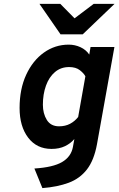

<svg xmlns="http://www.w3.org/2000/svg" viewBox="-20 -752 608 985"><path d="M197.5 213 156.5 112.5Q252 106.5 298.2 79.5Q344.5 52.5 354 2.5L361.5 -39Q343 -16.5 313.5 -2.2Q284 12 244.5 12Q168.5 12 124.5 -45.8Q80.5 -103.5 80.5 -198Q80.5 -295 114.2 -368.2Q148 -441.5 205.2 -482.2Q262.5 -523 332.5 -523Q364.5 -523 393 -509.8Q421.5 -496.5 438 -472L444.5 -511H567L477.5 -12Q462.5 70 426.2 117Q390 164 332.5 185.5Q275 207 197.5 213ZM283 -104Q315 -104 339.5 -117Q364 -130 381 -152L418 -360.5Q410 -376 389.5 -392Q369 -408 334.5 -408Q292 -408 261.8 -382.2Q231.5 -356.5 215.8 -312.5Q200 -268.5 200 -214.5Q200 -169.5 220.2 -136.8Q240.5 -104 283 -104ZM290.5 -576 182.5 -732H289.5L362.5 -658L460.5 -732H567.5L404.5 -576Z"/></svg>

Font: Overpass
Style: Bold Italic
Weight: 700
Italic angle: -10°
Designer: Delve Withrington, Dave Bailey, Thomas Jockin
Foundry: Delve Fonts LLC
Version: Version 4.000; ttfautohint (v1.8.3)